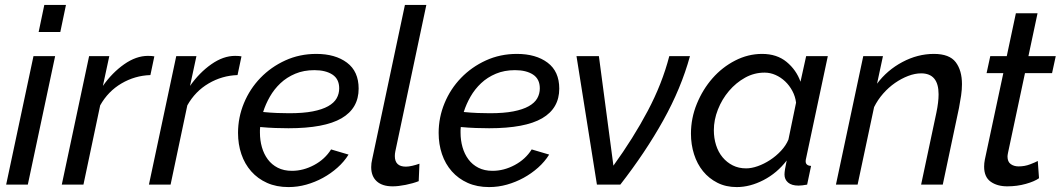

<svg xmlns="http://www.w3.org/2000/svg" viewBox="-20 -750 4309 780"><path d="M116 -522H204L93 0H5ZM160 -730H248L225 -620H137Z M342 -522H424L398 -401Q436 -455 484.5 -489Q533 -523 581 -523Q590 -523 596 -522.5Q602 -522 607 -521L591 -445Q528 -443 473.5 -411Q419 -379 387 -322L319 0H231Z M696 -522H778L752 -401Q790 -455 838.5 -489Q887 -523 935 -523Q944 -523 950 -522.5Q956 -522 961 -521L945 -445Q882 -443 827.5 -411Q773 -379 741 -322L673 0H585Z M1152 10Q1103 10 1065 -7Q1027 -24 1000.5 -54Q974 -84 960.5 -124Q947 -164 947 -210Q947 -273 971 -331Q995 -389 1038 -433.5Q1081 -478 1139 -504.5Q1197 -531 1265 -531Q1342 -531 1389.5 -495.5Q1437 -460 1437 -390Q1437 -310 1367.5 -269.5Q1298 -229 1152 -229Q1128 -229 1098.5 -230Q1069 -231 1037 -234Q1036 -228 1036 -222Q1036 -216 1036 -211Q1036 -180 1044 -152Q1052 -124 1068 -102.5Q1084 -81 1108.5 -68.5Q1133 -56 1166 -56Q1212 -56 1256 -79.5Q1300 -103 1325 -143L1396 -122Q1378 -93 1351 -69Q1324 -45 1292 -27.5Q1260 -10 1224.5 0Q1189 10 1152 10ZM1257 -465Q1214 -465 1179.5 -450.5Q1145 -436 1119.5 -412Q1094 -388 1076.5 -357.5Q1059 -327 1049 -295Q1079 -292 1105.5 -291Q1132 -290 1155 -290Q1212 -290 1250.5 -297.5Q1289 -305 1313 -318.5Q1337 -332 1347.5 -350.5Q1358 -369 1358 -391Q1358 -429 1330.5 -447Q1303 -465 1257 -465Z M1575 7Q1533 7 1510.5 -13.5Q1488 -34 1488 -71Q1488 -79 1489 -87Q1490 -95 1492 -103L1625 -730H1712L1586 -135Q1585 -130 1584.5 -125.5Q1584 -121 1584 -116Q1584 -73 1629 -73Q1640 -73 1655 -76.5Q1670 -80 1684 -85L1681 -14Q1658 -5 1628 1Q1598 7 1575 7Z M1967 10Q1918 10 1880 -7Q1842 -24 1815.5 -54Q1789 -84 1775.5 -124Q1762 -164 1762 -210Q1762 -273 1786 -331Q1810 -389 1853 -433.5Q1896 -478 1954 -504.5Q2012 -531 2080 -531Q2157 -531 2204.5 -495.5Q2252 -460 2252 -390Q2252 -310 2182.5 -269.5Q2113 -229 1967 -229Q1943 -229 1913.5 -230Q1884 -231 1852 -234Q1851 -228 1851 -222Q1851 -216 1851 -211Q1851 -180 1859 -152Q1867 -124 1883 -102.5Q1899 -81 1923.5 -68.5Q1948 -56 1981 -56Q2027 -56 2071 -79.5Q2115 -103 2140 -143L2211 -122Q2193 -93 2166 -69Q2139 -45 2107 -27.5Q2075 -10 2039.5 0Q2004 10 1967 10ZM2072 -465Q2029 -465 1994.5 -450.5Q1960 -436 1934.5 -412Q1909 -388 1891.5 -357.5Q1874 -327 1864 -295Q1894 -292 1920.5 -291Q1947 -290 1970 -290Q2027 -290 2065.5 -297.5Q2104 -305 2128 -318.5Q2152 -332 2162.5 -350.5Q2173 -369 2173 -391Q2173 -429 2145.5 -447Q2118 -465 2072 -465Z M2322 -522H2413L2472 -77Q2553 -189 2611.5 -299.5Q2670 -410 2699 -522H2783Q2747 -391 2674.5 -261Q2602 -131 2500 0H2405Z M2973 10Q2929 10 2894.5 -7.5Q2860 -25 2836 -54.5Q2812 -84 2799.5 -123.5Q2787 -163 2787 -207Q2787 -270 2811 -328.5Q2835 -387 2874.5 -432Q2914 -477 2966.5 -504Q3019 -531 3076 -531Q3136 -531 3175.5 -498.5Q3215 -466 3232 -418L3255 -522H3343L3255 -108Q3254 -104 3253.5 -101Q3253 -98 3253 -95Q3253 -77 3275 -76L3259 0Q3248 2 3239.5 3Q3231 4 3224 4Q3196 4 3181.5 -8.5Q3167 -21 3167 -41Q3167 -57 3176 -98Q3137 -47 3082 -18.5Q3027 10 2973 10ZM3011 -66Q3033 -66 3058.5 -75Q3084 -84 3108.5 -100Q3133 -116 3153 -137.5Q3173 -159 3183 -183L3214 -333Q3211 -358 3199 -380.5Q3187 -403 3169.5 -419.5Q3152 -436 3130.5 -445.5Q3109 -455 3086 -455Q3044 -455 3007 -434.5Q2970 -414 2941.5 -380.5Q2913 -347 2896.5 -305Q2880 -263 2880 -221Q2880 -189 2889 -160.5Q2898 -132 2915.5 -111Q2933 -90 2957 -78Q2981 -66 3011 -66Z M3487 -522H3567L3543 -410Q3584 -465 3646 -498Q3708 -531 3774 -531Q3837 -531 3862.5 -497.5Q3888 -464 3888 -408Q3888 -386 3884.5 -362Q3881 -338 3876 -312L3810 0H3722L3784 -292Q3793 -335 3793 -367Q3793 -452 3722 -452Q3697 -452 3669.5 -441.5Q3642 -431 3616 -413Q3590 -395 3568 -370Q3546 -345 3531 -315L3464 0H3376Z M4072 7Q4031 7 4004.5 -12Q3978 -31 3978 -73Q3978 -87 3981 -102L4056 -453H3988L4003 -522H4070L4107 -696H4195L4158 -522H4269L4254 -453H4144L4075 -129Q4073 -119 4073 -114Q4073 -93 4086 -83.5Q4099 -74 4118 -74Q4143 -74 4165 -82.5Q4187 -91 4196 -96L4201 -26Q4183 -13 4147.5 -3Q4112 7 4072 7Z"/></svg>

Font: PTCRaleway Medium
Style: Italic
Weight: 500
Italic angle: -12°
Designer: Matt McInerney, Pablo Impallari, Rodrigo Fuenzalida
Foundry: Matt McInerney, Pablo Impallari, Rodrigo Fuenzalida
Version: Version 3.000g; ttfautohint (v1.5) -l 8 -r 28 -G 28 -x 14 -D